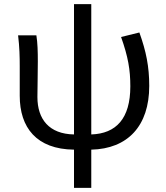

<svg xmlns="http://www.w3.org/2000/svg" viewBox="-20 -715 809 934"><path d="M569 -535C603 -439 614 -376 614 -295C614 -138 545 -65 424 -61V-695H340V-61C219 -63 162 -135 162 -243C162 -278 164 -357 164 -416C164 -464 163 -505 157 -543H68C75 -486 76 -438 76 -394V-249C76 -95 157 11 340 13V199H424V13C601 9 706 -102 706 -297C706 -391 691 -465 658 -557Z"/></svg>

Font: Noto Sans CJK TC Regular
Style: Regular
Weight: 400
Designer: Ryoko NISHIZUKA (kana & ideographs); Paul D. Hunt (Latin, Greek & Cyrillic); Wenlong ZHANG (bopomofo); Sandoll Communica
Foundry: Adobe Systems Incorporated
Version: Version 1.001;PS 1.001;hotconv 1.0.78;makeotf.lib2.5.61930